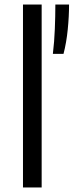

<svg xmlns="http://www.w3.org/2000/svg" viewBox="-20 -828 325 848"><path d="M81.5 0V-808H164V0ZM213.5 -590Q220 -644 222.2 -700.8Q224.5 -757.5 224.5 -808H285Q285 -755.5 279.2 -697.8Q273.5 -640 260.5 -590Z"/></svg>

Font: Encode Sans SmExp
Style: Regular
Weight: 400
Width: 6
Designer: Multiple Designers
Foundry: Impallari Type
Version: Version 3.002; ttfautohint (v1.8.3) -l 8 -r 50 -G 200 -x 14 